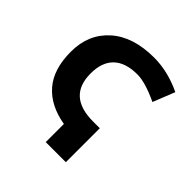

<svg xmlns="http://www.w3.org/2000/svg" viewBox="-191 -871 1019 1019"><g transform="rotate(45 318.5 -362.0)"><path d="M393.1 -598.1Q305.2 -598.1 259.5 -554.7Q213.9 -511.2 213.9 -425.8Q213.9 -254.9 403.8 -254.9H454.1V0H303.2V-136.2Q185.1 -156.2 121.6 -229.5Q58.1 -302.7 58.1 -434.1Q58.1 -565.4 147 -644.8Q235.8 -724.1 393.1 -724.1Q497.1 -724.1 602.1 -673.8L553.2 -550.8Q453.6 -598.1 393.1 -598.1Z"/></g></svg>

Font: NotoSans-Bold
Style: Bold
Weight: 700
Designer: Monotype Design team
Foundry: Monotype Imaging Inc.
Version: Version 1.04